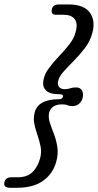

<svg xmlns="http://www.w3.org/2000/svg" viewBox="-80 -746 452 885"><path d="M210 -300Q212.5 -311.5 195.5 -311.5Q149.5 -311.5 132 -329.2Q114.5 -347 120 -375Q124.5 -403.5 144.8 -431Q165 -458.5 190.8 -485.5Q216.5 -512.5 238.5 -540Q260.5 -567.5 268 -596Q280 -638 264.2 -658Q248.5 -678 213 -678H178Q153.5 -678 159 -703Q163.5 -725.5 191.5 -725.5H235.5Q307 -725.5 334 -688Q361 -650.5 345.5 -593.5Q335.5 -556 311.2 -524.2Q287 -492.5 259.8 -465.2Q232.5 -438 211.8 -414.5Q191 -391 187.5 -369.5Q184.5 -354 192.8 -344.5Q201 -335 218.5 -335Q232.5 -335 243.5 -339Q254.5 -343 270 -343Q290.5 -343 298 -328.8Q305.5 -314.5 301.5 -297Q297.5 -278.5 284.5 -267.8Q271.5 -257 254.5 -257Q239.5 -257 231 -261Q222.5 -265 206 -265Q158.5 -265 147 -228.5Q141.5 -207 149.2 -182.5Q157 -158 168 -130Q179 -102 184.2 -69.5Q189.5 -37 179 0.5Q164 54.5 119 87Q74 119.5 0 119.5H-33.5Q-65.5 119.5 -59.5 93.5Q-54.5 71 -26.5 71H4Q43.5 71 68.2 48.5Q93 26 104.5 -15Q112.5 -43 107.2 -69.8Q102 -96.5 92.8 -123Q83.5 -149.5 78.2 -175.5Q73 -201.5 80 -228Q96.5 -288.5 190 -288.5Q207.5 -288.5 210 -300Z"/></svg>

Font: Fraunces 144pt SuperSoft
Style: Italic
Weight: 400
Italic angle: -16°
Version: Version 1.000;[b76b70a41]